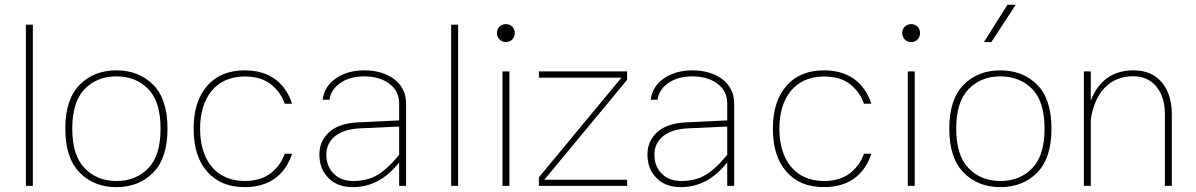

<svg xmlns="http://www.w3.org/2000/svg" viewBox="-20 -785 5052 811"><path d="M118.7 -680.7H89.4V0H118.7Z M471.7 -487.8C408.2 -487.8 356.4 -467.3 316.4 -426.8C275.9 -386.2 255.9 -324.2 255.9 -241.7C255.9 -159.2 275.9 -97.2 316.4 -56.2C356.4 -15.1 408.2 5.4 471.7 5.4C535.2 5.4 586.9 -15.1 627.4 -56.2C667.5 -97.2 687.5 -159.2 687.5 -241.7C687.5 -324.2 667.5 -386.2 627.4 -426.8C586.9 -467.3 535.2 -487.8 471.7 -487.8ZM471.7 -462.4C526.9 -462.4 571.8 -444.3 606.4 -408.7C641.1 -373 658.2 -317.4 658.2 -241.7C658.2 -166 641.1 -110.4 606.4 -74.7C571.8 -38.6 526.9 -20.5 471.7 -20.5C416.5 -20.5 372.1 -38.6 337.4 -74.7C302.7 -110.4 285.2 -166 285.2 -241.7C285.2 -317.4 302.7 -373 337.4 -408.7C372.1 -444.3 416.5 -462.4 471.7 -462.4Z M1013.7 -487.8C946.3 -487.8 893.6 -466.3 855.5 -422.9C816.9 -379.4 797.9 -318.8 797.9 -241.2C797.9 -163.6 816.9 -103 855.5 -59.6C893.6 -16.1 946.3 5.4 1013.7 5.4C1112.8 5.4 1182.6 -41.5 1213.9 -135.7H1182.6C1171.4 -103 1151.9 -75.7 1124 -53.7C1095.7 -31.7 1059.1 -20.5 1013.7 -20.5C889.6 -20.5 825.2 -112.3 825.2 -241.2C825.2 -370.1 889.6 -461.9 1013.7 -461.9C1059.1 -461.9 1095.7 -451.2 1124 -429.2C1151.9 -407.2 1171.4 -379.4 1182.6 -346.7H1213.9C1182.6 -440.9 1112.8 -487.8 1013.7 -487.8Z M1695.3 -349.1C1695.3 -438.5 1615.7 -487.8 1519.5 -487.8C1471.7 -487.8 1431.6 -476.6 1398.9 -454.1C1366.2 -431.6 1347.7 -401.4 1342.8 -363.8H1371.6C1376 -393.6 1392.1 -417.5 1418.9 -435.5C1445.8 -453.6 1479.5 -462.4 1519 -462.4C1599.1 -462.4 1666 -421.9 1666 -349.1V-276.4L1491.7 -268.1C1438.5 -265.6 1398.4 -252 1370.6 -227.1C1342.8 -202.1 1329.1 -170.4 1329.1 -131.8C1329.1 -91.3 1341.8 -58.6 1367.2 -33.2C1392.6 -7.3 1426.8 5.4 1470.2 5.4C1544.4 5.4 1609.9 -27.3 1666 -99.1V0H1695.3ZM1358.4 -131.8C1358.4 -193.8 1407.2 -238.3 1497.6 -242.7L1666 -250.5V-131.3C1633.3 -90.8 1602.5 -62.5 1574.2 -45.9C1545.4 -28.8 1511.7 -20.5 1472.7 -20.5C1437 -20.5 1409.2 -30.8 1389.2 -51.8C1368.7 -72.3 1358.4 -99.1 1358.4 -131.8Z M1915 -680.7H1885.7V0H1915Z M2079.1 -645.5C2079.1 -624.5 2094.7 -607.4 2116.7 -607.4C2139.6 -607.4 2154.3 -624.5 2154.3 -645.5C2154.3 -666.5 2139.6 -683.1 2116.7 -683.1C2094.7 -683.1 2079.1 -666.5 2079.1 -645.5ZM2102.5 0H2131.8V-483.4H2102.5Z M2605 -457 2256.3 -36.1V0H2628.9V-25.9H2279.3L2628.9 -447.8V-483.4H2256.3V-457Z M3081.1 -349.1C3081.1 -438.5 3001.5 -487.8 2905.3 -487.8C2857.4 -487.8 2817.4 -476.6 2784.7 -454.1C2752 -431.6 2733.4 -401.4 2728.5 -363.8H2757.3C2761.7 -393.6 2777.8 -417.5 2804.7 -435.5C2831.5 -453.6 2865.2 -462.4 2904.8 -462.4C2984.9 -462.4 3051.8 -421.9 3051.8 -349.1V-276.4L2877.4 -268.1C2824.2 -265.6 2784.2 -252 2756.3 -227.1C2728.5 -202.1 2714.8 -170.4 2714.8 -131.8C2714.8 -91.3 2727.5 -58.6 2752.9 -33.2C2778.3 -7.3 2812.5 5.4 2856 5.4C2930.2 5.4 2995.6 -27.3 3051.8 -99.1V0H3081.1ZM2744.1 -131.8C2744.1 -193.8 2793 -238.3 2883.3 -242.7L3051.8 -250.5V-131.3C3019 -90.8 2988.3 -62.5 2960 -45.9C2931.2 -28.8 2897.5 -20.5 2858.4 -20.5C2822.8 -20.5 2794.9 -30.8 2774.9 -51.8C2754.4 -72.3 2744.1 -99.1 2744.1 -131.8Z M3460.4 -487.8C3393.1 -487.8 3340.3 -466.3 3302.2 -422.9C3263.7 -379.4 3244.6 -318.8 3244.6 -241.2C3244.6 -163.6 3263.7 -103 3302.2 -59.6C3340.3 -16.1 3393.1 5.4 3460.4 5.4C3559.6 5.4 3629.4 -41.5 3660.6 -135.7H3629.4C3618.2 -103 3598.6 -75.7 3570.8 -53.7C3542.5 -31.7 3505.9 -20.5 3460.4 -20.5C3336.4 -20.5 3272 -112.3 3272 -241.2C3272 -370.1 3336.4 -461.9 3460.4 -461.9C3505.9 -461.9 3542.5 -451.2 3570.8 -429.2C3598.6 -407.2 3618.2 -379.4 3629.4 -346.7H3660.6C3629.4 -440.9 3559.6 -487.8 3460.4 -487.8Z M3791 -645.5C3791 -624.5 3806.6 -607.4 3828.6 -607.4C3851.6 -607.4 3866.2 -624.5 3866.2 -645.5C3866.2 -666.5 3851.6 -683.1 3828.6 -683.1C3806.6 -683.1 3791 -666.5 3791 -645.5ZM3814.5 0H3843.8V-483.4H3814.5Z M4205.6 -487.8C4142.1 -487.8 4090.3 -467.3 4050.3 -426.8C4009.8 -386.2 3989.7 -324.2 3989.7 -241.7C3989.7 -159.2 4009.8 -97.2 4050.3 -56.2C4090.3 -15.1 4142.1 5.4 4205.6 5.4C4269 5.4 4320.8 -15.1 4361.3 -56.2C4401.4 -97.2 4421.4 -159.2 4421.4 -241.7C4421.4 -324.2 4401.4 -386.2 4361.3 -426.8C4320.8 -467.3 4269 -487.8 4205.6 -487.8ZM4205.6 -462.4C4260.7 -462.4 4305.7 -444.3 4340.3 -408.7C4375 -373 4392.1 -317.4 4392.1 -241.7C4392.1 -166 4375 -110.4 4340.3 -74.7C4305.7 -38.6 4260.7 -20.5 4205.6 -20.5C4150.4 -20.5 4106 -38.6 4071.3 -74.7C4036.6 -110.4 4019 -166 4019 -241.7C4019 -317.4 4036.6 -373 4071.3 -408.7C4106 -444.3 4150.4 -462.4 4205.6 -462.4ZM4136.2 -607.4H4167.5L4270.5 -765.1H4235.4Z M4587.4 -281.2C4605.5 -397 4669.9 -462.9 4766.1 -462.9C4807.6 -462.9 4840.8 -448.2 4864.7 -418.9C4888.7 -389.6 4900.4 -351.1 4900.4 -303.2V0H4929.7V-302.2C4929.7 -358.4 4915.5 -403.8 4887.2 -437.5C4858.4 -471.2 4818.8 -487.8 4768.1 -487.8C4680.7 -487.8 4620.6 -445.3 4587.4 -359.9V-483.4H4558.1V0H4587.4Z"/></svg>

Font: Estedad Thin
Style: Regular
Weight: 100
Designer: Amin Abedi
Version: Version 7.3